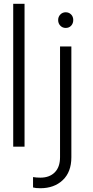

<svg xmlns="http://www.w3.org/2000/svg" viewBox="-20 -777 490 1017"><path d="M50 -757H110V0H50ZM155 216V161Q173 164 194 164Q242 164 270 136Q298 108 298 56V-531H358V56Q358 134 312.5 177Q267 220 194 220Q168 220 155 216ZM328 -712Q345 -712 356.5 -700.5Q368 -689 368 -671Q368 -653 357 -641Q346 -629 328 -629Q311 -629 299.5 -641Q288 -653 288 -671Q288 -688 299.5 -700Q311 -712 328 -712Z"/></svg>

Font: BLUETTI 2.0 Extralight
Style: Roman
Weight: 200
Designer: Stijn de Vries
Foundry: tokotype
Version: Version 2.005;October 31, 2023;FontCreator 14.0.0.2814 64-bi